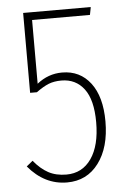

<svg xmlns="http://www.w3.org/2000/svg" viewBox="-50 -700 494 747"><g transform="rotate(-5 197.0 -326.0)"><path d="M333 -662.1 327.1 -631.8H101.1V-382.8Q145 -418 199.2 -418Q269 -418 310.1 -364.3Q351.1 -310.5 351.1 -213.9Q351.1 -112.3 305.4 -51.3Q259.8 9.8 182.1 9.8Q94.2 9.8 30.8 -65.9L55.2 -85.9Q82 -53.2 111.8 -37.1Q141.6 -21 182.1 -21Q244.1 -21 279.5 -72Q314.9 -123 314.9 -213.9Q314.9 -301.3 282.5 -344.2Q250 -387.2 193.8 -387.2Q165.5 -387.2 144 -378.7Q122.6 -370.1 95.2 -350.1H68.8V-662.1Z"/></g></svg>

Font: Fira Sans Compressed UltraLight
Style: Regular
Weight: 200
Width: 1
Designer: Carrois Corporate & Edenspiekermann AG
Foundry: Carrois Corporate GbR & Edenspiekermann AG
Version: Version 4.203;PS 004.203;hotconv 1.0.88;makeotf.lib2.5.64775